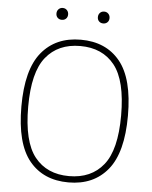

<svg xmlns="http://www.w3.org/2000/svg" viewBox="-60 -958 805 1016"><g transform="rotate(5 342.0 -449.5)"><path d="M59 -370Q59 -566 134 -657.5Q209 -749 342 -749Q476 -749 550.5 -657.8Q625 -566.5 625 -370Q625 -174 550 -82.5Q475 9 342 9Q208 9 133.5 -82.2Q59 -173.5 59 -370ZM589 -368Q589 -553.5 524.5 -634.5Q460 -715.5 342 -715.5Q224.5 -715.5 159.8 -635.2Q95 -555 95 -372Q95 -186.5 159.5 -105.5Q224 -24.5 342 -24.5Q459.5 -24.5 524.2 -104.8Q589 -185 589 -368ZM201 -876Q201 -890 209.8 -899Q218.5 -908 232 -908Q245.5 -908 254.2 -899Q263 -890 263 -876Q263 -862 254.2 -853.5Q245.5 -845 232 -845Q218.5 -845 209.8 -853.5Q201 -862 201 -876ZM421 -876Q421 -890 429.8 -899Q438.5 -908 452 -908Q465.5 -908 474.2 -899Q483 -890 483 -876Q483 -862 474.2 -853.5Q465.5 -845 452 -845Q438.5 -845 429.8 -853.5Q421 -862 421 -876Z"/></g></svg>

Font: Encode Sans Thin
Style: Regular
Weight: 250
Designer: Multiple Designers
Foundry: Impallari Type
Version: Version 2.000